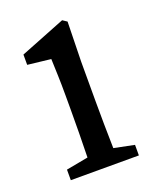

<svg xmlns="http://www.w3.org/2000/svg" viewBox="-101 -553 499 615"><g transform="rotate(-20 149.0 -245.5)"><path d="M267 -36V0H35V-36L110 -50Q111 -88 111.5 -132.5Q112 -177 112 -210V-260Q112 -301 111 -328.5Q110 -356 109 -386L30 -395V-430L184 -491L199 -481L196 -345V-210Q196 -177 196.5 -132.5Q197 -88 198 -50Z"/></g></svg>

Font: SourceSerifPro
Style: Book
Weight: 400
Designer: Frank Grießhammer
Foundry: Adobe Systems Incorporated
Version: Version 1.014;PS Version 1.0;hotconv 1.0.73;makeotf.lib2.5.5